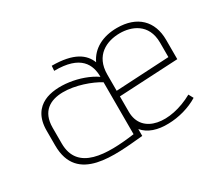

<svg xmlns="http://www.w3.org/2000/svg" viewBox="-102 -710 1034 922"><g transform="rotate(-30 415.0 -249.0)"><path d="M754 -61C617 15 465 -4 465 -133V-218L793 -235V-342C793 -447 728 -510 617 -510C537 -510 476 -477 448 -417C428 -469 377 -509 255 -509L253 -482C401 -484 431 -413 431 -346C353 -400 221 -419 150 -384C109 -364 78 -324 78 -252V-169C78 45 304 15 463 0V-38C493 -2 543 14 603 12C660 11 721 -6 768 -35ZM431 -28C270 -6 110 -9 110 -162V-249C110 -432 341 -372 431 -316ZM761 -265 465 -249V-339C465 -445 542 -481 616 -481C677 -481 761 -453 761 -345Z"/></g></svg>

Font: Advent Pro
Style: ExtraLight
Weight: 250
Designer: Andreas Kalpakidis
Foundry: Andreas Kalpakidis
Version: Version 2.002 2007